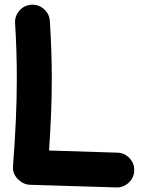

<svg xmlns="http://www.w3.org/2000/svg" viewBox="-20 -737 604 820"><path d="M113.8 -716.8Q144.5 -718.8 167.7 -698.2Q190.9 -677.7 192.9 -647.5Q196.8 -585 199 -524.7Q201.2 -464.4 201.2 -405.3Q201.2 -326.2 198 -248.8Q194.8 -171.4 189.5 -94.2L481 -85Q511.2 -84.5 532.7 -62Q554.2 -39.6 553.2 -9.3Q552.7 21.5 530.3 42.7Q507.8 64 477.5 63.5L108.4 52.2Q79.6 51.3 56.4 28.1Q33.2 4.9 35.6 -27.8Q43 -124 47.4 -217.3Q51.8 -310.5 51.8 -405.3Q51.8 -461.9 50 -520Q48.3 -578.1 44.4 -637.7Q42.5 -668.5 63 -691.7Q83.5 -714.8 113.8 -716.8Z"/></svg>

Font: Mikhak-DS1-FD ExtraBold
Style: Regular
Weight: 800
Designer: Amin Abedi
Version: Version 3.2